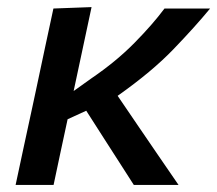

<svg xmlns="http://www.w3.org/2000/svg" viewBox="-20 -521 612 541"><path d="M24 0Q35.5 -54 46.5 -105.2Q57.5 -156.5 71 -218.5L81.5 -267.5Q96 -335.5 107.2 -388.5Q118.5 -441.5 130.5 -497L238 -501Q223.5 -432.5 210.5 -372.2Q197.5 -312 187.5 -264.5L236.5 -299.5Q307 -347.5 358.5 -399.8Q410 -452 443.5 -497H572Q530 -446 469.2 -382.8Q408.5 -319.5 311.5 -251L370 -165Q395.5 -127.5 425 -84.5Q454.5 -41.5 483 0H357Q336.5 -32.5 316.5 -63.2Q296.5 -94 275.5 -127L223 -209L170.5 -185Q160 -136.5 150.5 -92Q141 -47.5 131 0Z"/></svg>

Font: Commissioner Medium
Style: Italic
Weight: 500
Italic angle: -12°
Designer: Kostas Bartsokas
Foundry: Kostas Bartsokas
Version: Version 1.000; ttfautohint (v1.8.3)